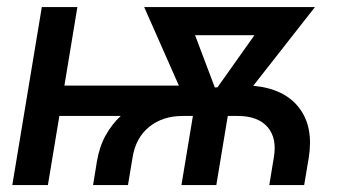

<svg xmlns="http://www.w3.org/2000/svg" viewBox="-20 -536 991 556"><path d="M249.5 0 260.7 -68.8Q268.1 -112.3 286.4 -144.8Q304.7 -177.2 329.6 -200.2H151.9L118.7 0H15.6L101.1 -515.6H204.1L166.5 -288.1H498L397.5 -515.6H892.1L713.4 -287.6Q803.2 -279.3 845.9 -224.1Q888.7 -168.9 874 -78.6L860.8 0H759.8L772.9 -79.6Q782.7 -135.7 754.9 -168Q727.1 -200.2 668.5 -200.2H639.6L606.4 0H505.4L538.6 -200.2H508.8Q451.2 -200.2 412.1 -168.7Q373 -137.2 363.8 -79.6L350.6 0ZM602.1 -282.7 609.9 -283.2 716.8 -434.1H544.9Z"/></svg>

Font: Inter Display Medium
Style: Italic
Weight: 500
Italic angle: -9.39999°
Designer: Rasmus Andersson
Foundry: rsms
Version: Version 4.000;git-a52131595